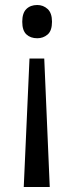

<svg xmlns="http://www.w3.org/2000/svg" viewBox="-20 -564 297 768"><path d="M188 -477Q188 -441 170.5 -426Q153 -411 129 -411Q102 -411 85.5 -426.5Q69 -442 69 -477Q69 -512 85.5 -528Q102 -544 129 -544Q153 -544 170.5 -528Q188 -512 188 -477ZM98 -330H157L179 184H75Z"/></svg>

Font: Noto Sans Thai SemCond
Style: Regular
Weight: 400
Width: 4
Designer: Monotype Design Team
Foundry: Monotype Imaging Inc.
Version: Version 2.002; ttfautohint (v1.8.4.7-5d5b)